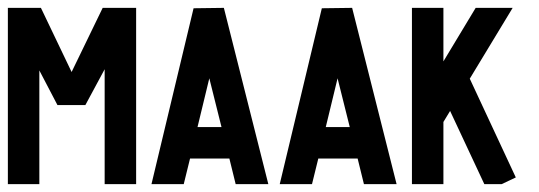

<svg xmlns="http://www.w3.org/2000/svg" viewBox="-20 -588 1371 488"><path d="M0 -568H84L162 -405L241 -568H326V-120H246V-412L197 -321H126L80 -409V-120H0Z M549 -568 662 -120H661H579L563 -185H463L447 -120H365L472 -567ZM512 -389 482 -265H543Z M875 -568 988 -120H987H905L889 -185H789L773 -120H691L798 -567ZM838 -389 808 -265H869Z M1027 -568H1107V-432L1189 -568H1283L1174 -388L1291 -137L1255 -120H1211L1124 -306L1107 -278V-120H1027Z"/></svg>

Font: Satisfactory Mid
Style: Regular
Weight: 400
Designer: Sadat Fauzi
Foundry: Intuisi Creative
Version: Version 001.000